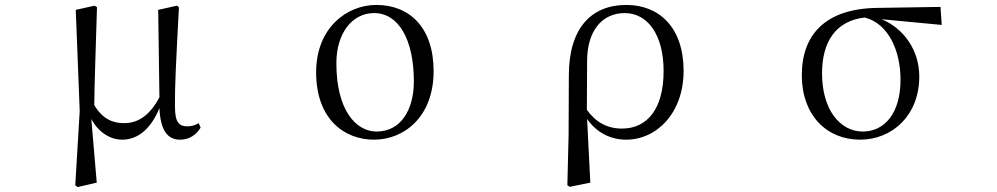

<svg xmlns="http://www.w3.org/2000/svg" viewBox="-20 -551 4040 778"><path d="M475 15C541 15 593 -32 626 -113C630 -25 657 15 710 15C749 15 777 -7 793 -34L785 -52C772 -45 759 -39 740 -39C706 -39 689 -54 689 -119C688 -199 693 -291 705 -522L697 -528L621 -511L626 -157C588 -85 541 -52 483 -52C435 -52 395 -70 362 -125C363 -221 367 -320 373 -522L363 -528L287 -511L303 -101L285 200L295 207L372 189L350 -69C378 -16 426 15 475 15Z M1496 15C1615 15 1737 -75 1737 -263C1737 -439 1640 -531 1505 -531C1385 -531 1261 -438 1261 -258C1261 -70 1373 15 1496 15ZM1506 -18C1422 -18 1343 -105 1343 -295C1343 -415 1406 -498 1496 -498C1595 -498 1657 -391 1657 -221C1657 -106 1604 -18 1506 -18Z M2279 200 2289 206 2372 189 2359 -69C2396 -15 2453 15 2517 15C2641 15 2750 -93 2750 -264C2750 -440 2651 -531 2518 -531C2375 -531 2285 -436 2285 -245L2284 -6ZM2358 -106 2359 -306C2360 -426 2419 -498 2512 -498C2600 -498 2669 -416 2669 -263C2669 -113 2605 -30 2500 -30C2439 -30 2393 -57 2358 -106Z M3465 15C3595 15 3705 -83 3705 -241C3705 -347 3643 -435 3553 -473L3796 -450L3791 -523L3534 -519C3325 -516 3229 -411 3229 -246C3229 -84 3330 15 3465 15ZM3484 -480C3580 -456 3629 -345 3629 -228C3629 -93 3565 -18 3476 -18C3385 -18 3311 -105 3311 -254C3311 -382 3367 -467 3484 -480Z"/></svg>

Font: Harano Aji Mincho CN
Style: Regular
Weight: 400
Foundry: Masamichi Hosoda
Version: HaranoAjiMinchoCN-Regular version 20230610;ttx 4.39.4